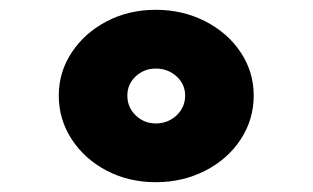

<svg xmlns="http://www.w3.org/2000/svg" viewBox="-20 -492 640 392"><path d="M240 -297Q240 -320 257 -336Q274 -352 298 -352Q323 -352 340.5 -336Q358 -320 358 -297Q358 -273 340.5 -256.5Q323 -240 298 -240Q274 -240 257 -256.5Q240 -273 240 -297ZM100 -297Q100 -248 126.5 -207.5Q153 -167 198 -143.5Q243 -120 298 -120Q353 -120 399 -143.5Q445 -167 471.5 -207.5Q498 -248 498 -297Q498 -345 471.5 -385Q445 -425 399 -448.5Q353 -472 298 -472Q243 -472 198 -448.5Q153 -425 126.5 -385Q100 -345 100 -297Z"/></svg>

Font: Madhuban Bold
Style: Regular
Weight: 700
Designer: jaikishan Patel
Foundry: MagicType
Version: Version 1.000